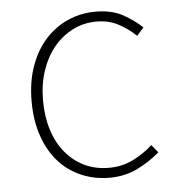

<svg xmlns="http://www.w3.org/2000/svg" viewBox="-45 -582 582 637"><g transform="rotate(-5 246.0 -263.5)"><path d="M295 13Q245 13 201.5 -5.5Q158 -24 126.5 -59Q95 -94 77 -145.5Q59 -197 59 -262Q59 -328 78 -380Q97 -432 129.5 -467.5Q162 -503 205 -521.5Q248 -540 296 -540Q350 -540 387 -519.5Q424 -499 450 -474L427 -448Q401 -473 369 -490Q337 -507 296 -507Q254 -507 218 -489Q182 -471 155 -439Q128 -407 112.5 -361.5Q97 -316 97 -262Q97 -208 111 -163.5Q125 -119 151.5 -87Q178 -55 214.5 -37.5Q251 -20 296 -20Q340 -20 377 -38.5Q414 -57 442 -83L463 -57Q430 -28 388 -7.5Q346 13 295 13Z"/></g></svg>

Font: SpoqaHanSans
Style: Thin
Weight: 250
Designer: [Spoqa Han Sans] Dong-huui Kim \uAE40 \uB3D9 \uD718   [Noto Sans] Ryoko NISHIZUKA \u897F \u585A \u6DBC \u5B50  (kana & i
Foundry: Spoqa (http://bi.spoqa.com)
Version: Version 1.004;PS 1.004;hotconv 1.0.82;makeotf.lib2.5.63406